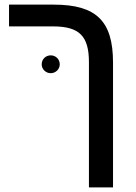

<svg xmlns="http://www.w3.org/2000/svg" viewBox="-20 -621 588 829"><path d="M468 188V-351C468 -530 396 -601 212 -601H19V-507H209C323 -507 364 -465 364 -352V188ZM160 -343C160 -322 178 -305 199 -305C220 -305 238 -322 238 -343C238 -366 220 -382 199 -382C178 -382 160 -366 160 -343Z"/></svg>

Font: Noto Sans Hebrew Droid Medium
Style: Regular
Weight: 500
Designer: Monotype Design Team
Foundry: Monotype Imaging Inc.
Version: Version 1.100